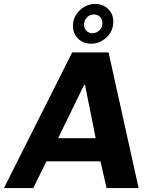

<svg xmlns="http://www.w3.org/2000/svg" viewBox="-66 -951 772 971"><path d="M635 0H473L442 -135H169L102 0H-46L299 -686H483ZM359 -521 228 -252H418L364 -521ZM303 -820Q303 -866 337 -898.5Q371 -931 416 -931Q455 -931 481 -905.5Q507 -880 507 -841Q507 -795 473.5 -762.5Q440 -730 395 -730Q355 -730 329 -755.5Q303 -781 303 -820ZM452 -834Q452 -853 440 -865.5Q428 -878 409 -878Q388 -878 373.5 -863Q359 -848 359 -826Q359 -808 371 -795.5Q383 -783 401 -783Q421 -783 436.5 -797.5Q452 -812 452 -834Z"/></svg>

Font: Chivo
Style: Bold Italic
Weight: 700
Italic angle: -8.05°
Designer: Hector Gatti
Foundry: Omnibus-Type
Version: Version 1.007